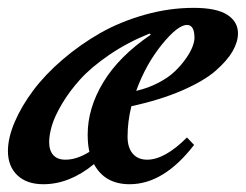

<svg xmlns="http://www.w3.org/2000/svg" viewBox="-28 -458 626 489"><path d="M82.5 11.2Q40 11.2 16.1 -11.7Q-7.8 -34.7 -7.8 -73.2Q-7.8 -106.9 9.5 -147.5Q26.9 -188 57.1 -228.3Q87.4 -268.6 131.8 -306.6Q176.3 -344.7 227.3 -373.8Q278.3 -402.8 340.6 -420.4Q402.8 -438 465.3 -438Q523.4 -438 550.8 -420.4Q578.1 -402.8 578.1 -373Q578.1 -351.6 564.5 -327.6Q550.8 -303.7 521.2 -277.8Q491.7 -252 436.3 -227.8Q380.9 -203.6 306.6 -187.5Q296.9 -148.4 296.9 -109.9Q296.9 -82 310.1 -66.7Q323.2 -51.3 346.7 -51.3Q391.6 -51.3 448.2 -107.9L466.3 -88.9Q389.2 11.2 302.2 11.2Q238.8 11.2 211.4 -40Q148.9 11.2 82.5 11.2ZM448.2 -394.5Q424.8 -394.5 384 -344.2Q343.3 -293.9 318.8 -226.6Q349.1 -233.4 375.2 -247.1Q401.4 -260.7 417.7 -276.6Q434.1 -292.5 445.8 -309.3Q457.5 -326.2 462.4 -339.4Q467.3 -352.5 467.3 -361.3Q467.3 -394.5 448.2 -394.5ZM97.2 -96.2Q97.2 -74.7 107.7 -63Q118.2 -51.3 138.7 -51.3Q167.5 -51.3 199.7 -71.3Q195.3 -90.3 195.3 -115.2Q195.3 -182.6 235.1 -248.5Q274.9 -314.5 356 -369.6L353 -372.6Q295.9 -349.6 250 -318.1Q204.1 -286.6 176.5 -256.1Q148.9 -225.6 130.1 -193.8Q111.3 -162.1 104.2 -138.2Q97.2 -114.3 97.2 -96.2Z"/></svg>

Font: Elstob 14pt
Style: Bold Italic
Weight: 700
Italic angle: -20°
Designer: Peter S. Baker
Version: Version 1.015